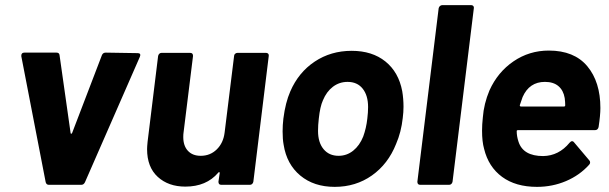

<svg xmlns="http://www.w3.org/2000/svg" viewBox="-20 -720 2372 748"><path d="M63 -503Q63 -515 75 -515H200Q211 -515 212 -505L255 -202Q255 -199 257.5 -199Q260 -199 261 -202L377 -505Q381 -515 392 -515L517 -513Q523 -513 525.5 -509.5Q528 -506 525 -499L311 -10Q306 0 297 0H170Q161 0 158 -10L63 -501Z M905 -514H1017Q1022 -514 1025 -510.5Q1028 -507 1027 -502L967 -12Q966 -7 962.5 -3.5Q959 0 954 0H842Q831 0 831 -12L836 -46Q836 -49 834 -49.5Q832 -50 830 -47Q784 7 702 7Q636 7 594.5 -31Q553 -69 553 -139Q553 -148 555 -168L596 -502Q597 -507 600.5 -510.5Q604 -514 609 -514H721Q732 -514 732 -502L695 -203Q694 -197 694 -186Q694 -152 712 -132.5Q730 -113 762 -113Q799 -113 824.5 -138Q850 -163 855 -203L892 -502Q892 -507 896 -510.5Q900 -514 905 -514Z M1085 -156Q1081 -177 1081 -208Q1081 -233 1084 -258Q1092 -321 1111 -364Q1143 -438 1206 -480Q1269 -522 1350 -522Q1430 -522 1481.5 -480.5Q1533 -439 1547 -365Q1552 -335 1552 -304Q1552 -283 1549 -260Q1543 -205 1523 -159Q1492 -81 1429 -36.5Q1366 8 1284 8Q1203 8 1150 -36Q1097 -80 1085 -156ZM1395 -188Q1407 -221 1411 -258Q1414 -282 1414 -303Q1414 -348 1393 -374.5Q1372 -401 1334 -401Q1302 -401 1277 -382Q1252 -363 1238 -329Q1227 -305 1222 -258Q1219 -233 1219 -210Q1219 -165 1240.5 -139Q1262 -113 1299 -113Q1331 -113 1356 -133Q1381 -153 1395 -188Z M1703 -700H1816Q1821 -700 1824 -696.5Q1827 -693 1826 -688L1743 -12Q1742 -7 1738.5 -3.5Q1735 0 1730 0H1617Q1606 0 1606 -12L1689 -688Q1690 -693 1694 -696.5Q1698 -700 1703 -700Z M2312 -225Q2309 -213 2298 -213H1998Q1993 -213 1993 -209Q1993 -189 2000 -168Q2018 -112 2096 -112Q2157 -113 2199 -164Q2204 -170 2209 -170Q2213 -170 2216 -166L2276 -95Q2279 -92 2279 -87Q2279 -82 2275 -78Q2238 -37 2185 -14.5Q2132 8 2072 8Q1989 8 1936 -31Q1883 -70 1866 -140Q1858 -168 1858 -211Q1858 -235 1861 -262Q1865 -316 1887 -368Q1919 -439 1980.5 -481Q2042 -523 2118 -523Q2217 -523 2268 -462Q2319 -401 2319 -299Q2319 -271 2312 -225ZM2016 -342Q2014 -337 2005 -310Q2005 -305 2010 -305H2177Q2182 -305 2182 -310Q2182 -322 2180 -338Q2175 -368 2155.5 -384.5Q2136 -401 2103 -401Q2042 -401 2016 -342Z"/></svg>

Font: Barlow
Style: Bold Italic
Weight: 700
Italic angle: -7°
Designer: Jeremy Tribby
Foundry: Tribby Type
Version: Version 1.422